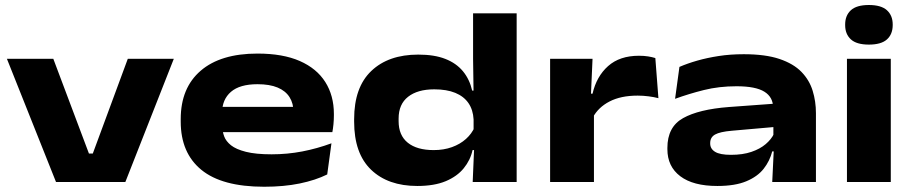

<svg xmlns="http://www.w3.org/2000/svg" viewBox="-20 -710 3560 749"><path d="M342 -111 478.5 -480.5H658L469 0H198.5L7 -480.5H188L327 -111Z M1010.5 18.5Q846 18.5 765.5 -47.5Q685 -113.5 685 -235.5V-245.5Q685 -367 762.8 -434Q840.5 -501 984.5 -501Q1083.5 -501 1149.5 -472Q1215.5 -443 1249 -390Q1282.5 -337 1282.5 -265.5V-259.5Q1282.5 -243 1280.8 -225Q1279 -207 1276.5 -194.5H1119Q1122 -213 1123.5 -235Q1125 -257 1125 -272Q1125 -306.5 1109.5 -331Q1094 -355.5 1063 -368.5Q1032 -381.5 984.5 -381.5Q915.5 -381.5 881 -351.8Q846.5 -322 846.5 -270.5V-253L847.5 -240.5V-215.5Q847.5 -197 854.5 -178Q861.5 -159 881.2 -143.2Q901 -127.5 939.2 -117.8Q977.5 -108 1039.5 -108Q1101 -108 1159.2 -119.2Q1217.5 -130.5 1273 -151L1256.5 -29.5Q1211 -7 1149.2 5.8Q1087.5 18.5 1010.5 18.5ZM762.5 -194.5V-293H1243.5V-194.5Z M1608 15.5Q1493.5 15.5 1427.5 -48Q1361.5 -111.5 1361.5 -235.5V-245Q1361.5 -369.5 1428.5 -433.2Q1495.5 -497 1611.5 -497Q1674.5 -497 1717.2 -480.2Q1760 -463.5 1786 -432Q1812 -400.5 1822 -356.5H1873.5L1827.5 -244Q1825.5 -281.5 1807.5 -307.8Q1789.5 -334 1756 -347.8Q1722.5 -361.5 1674 -361.5Q1609 -361.5 1572 -332.5Q1535 -303.5 1535 -247.5V-237.5Q1535 -182 1570.8 -153.2Q1606.5 -124.5 1672 -124.5Q1711 -124.5 1743 -136Q1775 -147.5 1797.8 -168Q1820.5 -188.5 1831.5 -214L1879.5 -124.5H1823.5Q1815 -85.5 1789.2 -53.8Q1763.5 -22 1718.8 -3.2Q1674 15.5 1608 15.5ZM1824 0 1830 -142.5 1827.5 -174V-317.5V-341.5L1825.5 -480V-658H1995.5V0Z M2292.5 -251.5 2256.5 -344.5H2291.5Q2307 -412 2352.2 -452.2Q2397.5 -492.5 2472.5 -492.5Q2492 -492.5 2508 -490Q2524 -487.5 2536.5 -483.5L2548.5 -327Q2531.5 -331.5 2510.2 -334.2Q2489 -337 2467.5 -337Q2402 -337 2358 -314.2Q2314 -291.5 2292.5 -251.5ZM2126 0V-480.5H2291.5L2284 -311L2297 -309.5V0Z M2992.5 0 2999 -134.5 2997 -157V-265.5L2996 -289.5Q2996 -331 2962 -352.2Q2928 -373.5 2853 -373.5Q2785 -373.5 2726 -358.8Q2667 -344 2613.5 -324.5L2630.5 -449Q2661.5 -462.5 2700 -473.5Q2738.5 -484.5 2783.8 -491.5Q2829 -498.5 2881.5 -498.5Q2966 -498.5 3020.8 -480Q3075.5 -461.5 3106.5 -429.5Q3137.5 -397.5 3150.2 -356Q3163 -314.5 3163 -268.5V0ZM2778.5 15.5Q2684 15.5 2633.8 -22.5Q2583.5 -60.5 2583.5 -128V-133Q2583.5 -215 2644.8 -249.2Q2706 -283.5 2823 -292.5L3008 -306L3011.5 -215.5L2835 -200Q2788.5 -196 2769.5 -185.2Q2750.5 -174.5 2750.5 -152V-150Q2750.5 -129.5 2769.5 -117.8Q2788.5 -106 2831.5 -106Q2877.5 -106 2911.2 -117.5Q2945 -129 2967 -147.8Q2989 -166.5 2999.5 -188.5L3028.5 -119.5H2992.5Q2983 -82 2959 -51.5Q2935 -21 2891.2 -2.8Q2847.5 15.5 2778.5 15.5Z M3284 0V-480.5H3455V0ZM3369.5 -536Q3321.5 -536 3299.2 -556.5Q3277 -577 3277 -612V-614.5Q3277 -649.5 3299.2 -670Q3321.5 -690.5 3369.5 -690.5Q3417.5 -690.5 3440 -670Q3462.5 -649.5 3462.5 -614.5V-612.5Q3462.5 -576.5 3440 -556.2Q3417.5 -536 3369.5 -536Z"/></svg>

Font: Anek Latin Expanded
Style: Bold
Weight: 700
Width: 7
Designer: Yesha Goshar
Foundry: Ek Type
Version: Version 1.003